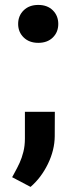

<svg xmlns="http://www.w3.org/2000/svg" viewBox="-20 -565 302 764"><path d="M132.3 -545.4Q168.5 -545.4 190.2 -523.9Q211.9 -502.4 211.9 -469.7Q211.9 -437 190.2 -415.8Q168.5 -394.5 132.3 -394.5Q96.2 -394.5 74.2 -416Q52.2 -437.5 52.2 -469.7Q52.2 -502.4 74.2 -523.9Q96.2 -545.4 132.3 -545.4ZM198.2 -120.1 197.8 -22.5Q197.3 32.2 170.7 87.2Q144 142.1 101.6 178.7L28.3 140.1L34.2 129.4Q49.3 102.1 58.1 82.8Q66.9 63.5 73 39.3Q79.1 15.1 79.1 -13.7V-120.1Z"/></svg>

Font: Mardoto
Style: Bold
Weight: 700
Designer: Christian Robertson, Vahan Hovhannisyan
Foundry: Google
Version: Version 1.000